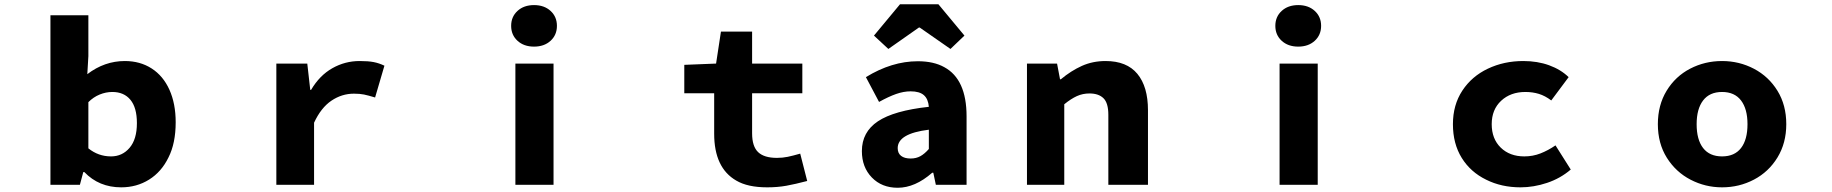

<svg xmlns="http://www.w3.org/2000/svg" viewBox="-20 -872 8646 906"><path d="M378 -60H373L357 0H218V-800H397V-607L392 -522Q473 -584 569 -584Q641 -584 695.5 -549Q750 -514 779.5 -448.5Q809 -383 809 -295Q809 -196 775 -129Q742 -61 683.5 -24.5Q625 12 552 12Q447 12 378 -60ZM626 -291Q626 -364 595.5 -401Q565 -438 510 -438Q480 -438 450.5 -426Q421 -414 397 -390V-172Q444 -134 504 -134Q557 -134 591.5 -174.5Q626 -215 626 -291Z M1284 -572H1430L1444 -448H1448Q1488 -516 1548 -550Q1608 -584 1677 -584Q1718 -584 1743.5 -579Q1769 -574 1794 -562L1750 -412Q1717 -422 1697.5 -426Q1678 -430 1650 -430Q1593 -430 1544 -397Q1495 -364 1462 -293V0H1284Z M2412 -572H2592V0H2412ZM2392 -750Q2392 -793 2422 -820.5Q2452 -848 2500 -848Q2548 -848 2578 -820.5Q2608 -793 2608 -750Q2608 -707 2578 -679.5Q2548 -652 2500 -652Q2452 -652 2422 -679.5Q2392 -707 2392 -750Z M3454 -20Q3350 -80 3350 -241V-432H3209V-566L3359 -572L3382 -723H3529V-572H3766V-432H3529V-243Q3529 -181 3557.5 -154Q3586 -127 3646 -127Q3673 -127 3697 -132Q3721 -137 3756 -147L3789 -18Q3732 -3 3690.5 4.5Q3649 12 3600 12Q3508 12 3454 -20Z M4047 -159Q4047 -249 4122.5 -299.5Q4198 -350 4363 -368Q4360 -405 4339.5 -423Q4319 -441 4277 -441Q4244 -441 4208.5 -428.5Q4173 -416 4128 -391L4066 -508Q4188 -583 4311 -583Q4386 -583 4436 -555Q4541 -498 4541 -323V0H4396L4384 -57H4379Q4298 14 4216 14Q4141 14 4094 -34.5Q4047 -83 4047 -159ZM4363 -169V-260Q4216 -242 4216 -173Q4216 -149 4232 -136.5Q4248 -124 4277 -124Q4303 -124 4323 -135Q4343 -146 4363 -169ZM4227 -852H4408L4531 -704L4465 -641L4320 -742H4316L4172 -641L4104 -704Z M4826 -572H4968L4982 -498H4986Q5034 -538 5085 -561Q5136 -584 5197 -584Q5297 -584 5347 -523.5Q5397 -463 5397 -352V0H5210V-330Q5210 -386 5187 -408.5Q5164 -431 5121 -431Q5089 -431 5061.5 -418.5Q5034 -406 5002 -380V0H4826Z M6018 -572H6198V0H6018ZM5998 -750Q5998 -793 6028 -820.5Q6058 -848 6106 -848Q6154 -848 6184 -820.5Q6214 -793 6214 -750Q6214 -707 6184 -679.5Q6154 -652 6106 -652Q6058 -652 6028 -679.5Q5998 -707 5998 -750Z M6993 -24Q6919 -60 6877.5 -127Q6836 -194 6836 -286Q6836 -377 6880.5 -444.5Q6925 -512 7001 -548Q7077 -584 7168 -584Q7235 -584 7290 -564Q7345 -544 7382 -508L7300 -398Q7271 -420 7241.5 -429Q7212 -438 7178 -438Q7108 -438 7063.5 -396.5Q7019 -355 7019 -286Q7019 -217 7061.5 -175.5Q7104 -134 7173 -134Q7213 -134 7249 -148Q7285 -162 7320 -186L7392 -72Q7343 -30 7280 -9Q7217 12 7155 12Q7065 12 6993 -24Z M7803 -286Q7803 -376 7844.5 -444Q7886 -512 7955.5 -548Q8025 -584 8106 -584Q8187 -584 8256.5 -547.5Q8326 -511 8367.5 -443.5Q8409 -376 8409 -286Q8409 -197 8367.5 -129Q8326 -61 8256.5 -24.5Q8187 12 8106 12Q8027 12 7957.5 -24Q7888 -60 7845.5 -127.5Q7803 -195 7803 -286ZM8226 -286Q8226 -358 8195.5 -398Q8165 -438 8106 -438Q8047 -438 8016.5 -398Q7986 -358 7986 -286Q7986 -213 8016.5 -173.5Q8047 -134 8106 -134Q8165 -134 8195.5 -173.5Q8226 -213 8226 -286Z"/></svg>

Font: Merged Yaku Han JP Black
Style: Regular
Weight: 900
Designer: Ryoko NISHIZUKA 西塚涼子 (kana, bopomofo & ideographs); Paul D. Hunt (Latin, Greek & Cyrillic); Sandoll Communications 산돌커뮤니
Foundry: Adobe
Version: Version 2.004